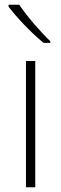

<svg xmlns="http://www.w3.org/2000/svg" viewBox="-20 -786 257 806"><path d="M61 -766H16V-758C48 -715 111 -648 163 -606H191V-613C149 -653 89 -723 61 -766ZM128 0V-530H89V0Z"/></svg>

Font: Noto Sans Gurmukhi ExtraLight
Style: Regular
Weight: 200
Designer: Jelle Bosma - Monotype Design Team
Foundry: Monotype Imaging Inc.
Version: Version 2.004